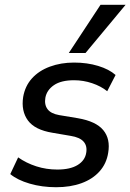

<svg xmlns="http://www.w3.org/2000/svg" viewBox="-20 -775 546 804"><path d="M215 9Q156 9 104.5 -6Q53 -21 23 -46L56 -116Q90 -92 132 -78.5Q174 -65 220 -65Q274 -65 305 -84Q336 -103 341 -135Q346 -164 330 -182Q314 -200 276 -206L200 -219Q126 -231 97 -270.5Q68 -310 77 -369Q85 -415 114 -447Q143 -479 189 -496Q235 -513 290 -513Q345 -513 391 -499Q437 -485 464 -461L429 -393Q403 -414 366 -426.5Q329 -439 290 -439Q236 -439 206 -418.5Q176 -398 170 -366Q165 -337 179 -318Q193 -299 228 -293L306 -280Q382 -267 412.5 -230Q443 -193 433 -135Q426 -90 397 -57.5Q368 -25 321.5 -8Q275 9 215 9ZM268 -553 401 -755H506L338 -553Z"/></svg>

Font: Mulish ExtraLight SemiBold
Style: Italic
Weight: 600
Italic angle: -9°
Version: Version 3.603